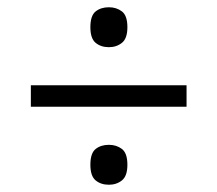

<svg xmlns="http://www.w3.org/2000/svg" viewBox="-20 -622 599 529"><path d="M65 -328V-387H494V-328ZM280 -113Q258 -113 243.5 -125Q229 -137 229 -168Q229 -200 243.5 -211.5Q258 -223 280 -223Q301 -223 316 -211.5Q331 -200 331 -168Q331 -137 316 -125Q301 -113 280 -113ZM280 -492Q258 -492 243.5 -504Q229 -516 229 -547Q229 -579 243.5 -590.5Q258 -602 280 -602Q301 -602 316 -590.5Q331 -579 331 -547Q331 -516 316 -504Q301 -492 280 -492Z"/></svg>

Font: Noto Serif Thai
Style: Regular
Weight: 400
Designer: Monotype Design Team
Foundry: Monotype Imaging Inc.
Version: Version 2.001